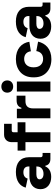

<svg xmlns="http://www.w3.org/2000/svg" viewBox="1032 -1814 796 2901"><g transform="rotate(-90 1430.5 -363.0)"><path d="M366 -76H378C386.5 -27 424 0 479 0H570.5V-118H536C517 -118 506 -128 506 -149V-324.5C506 -453.5 420 -521.5 284 -521.5C141 -521.5 69.5 -457.5 46.5 -373L183.5 -344C194 -382.5 224.5 -408 279.5 -408C336 -408 366 -378.5 366 -332V-317H218C107.5 -317 23 -263 23 -149C23 -45.5 104 12 208.5 12C302.5 12 349 -32 366 -76ZM254.5 -104C203.5 -104 172 -127 172 -165C172 -194.5 203.5 -212 247.5 -212H366V-203C366 -141 321.5 -104 254.5 -104Z M847 -700C779.5 -700 733.5 -654 733.5 -584V-495.5H606V-377H733.5V0H883V-377H1034V-495.5H883V-555.5C883 -575 892.5 -584.5 911.5 -584.5H1011V-700Z M1095 0H1243.5V-260C1243.5 -340.5 1281 -377 1354 -377H1436.5V-510.5H1367C1304 -510.5 1269 -488.5 1253.5 -438.5H1239V-506.5H1095Z M1499 0H1649.5V-506.5H1499ZM1574 -562.5C1628 -562.5 1666.5 -597.5 1666.5 -652C1666.5 -706 1628 -741 1574 -741C1520 -741 1481.5 -706 1481.5 -652C1481.5 -597.5 1520 -562.5 1574 -562.5Z M1988 15C2144 15 2227.5 -76 2252.5 -186L2109.5 -213C2101 -153 2062.5 -110 1990.5 -110C1917.5 -110 1864.5 -160.5 1864.5 -248.5V-258C1864.5 -347 1917.5 -396.5 1990.5 -396.5C2062.5 -396.5 2100.5 -352 2106.5 -295L2250.5 -318C2233.5 -433.5 2144 -521.5 1988 -521.5C1831.5 -521.5 1713 -428 1713 -261V-245.5C1713 -79 1831.5 15 1988 15Z M2639 -76H2651C2659.5 -27 2697 0 2752 0H2843.5V-118H2809C2790 -118 2779 -128 2779 -149V-324.5C2779 -453.5 2693 -521.5 2557 -521.5C2414 -521.5 2342.5 -457.5 2319.5 -373L2456.5 -344C2467 -382.5 2497.5 -408 2552.5 -408C2609 -408 2639 -378.5 2639 -332V-317H2491C2380.5 -317 2296 -263 2296 -149C2296 -45.5 2377 12 2481.5 12C2575.5 12 2622 -32 2639 -76ZM2527.5 -104C2476.5 -104 2445 -127 2445 -165C2445 -194.5 2476.5 -212 2520.5 -212H2639V-203C2639 -141 2594.5 -104 2527.5 -104Z"/></g></svg>

Font: MCL Standard Bold
Style: Regular
Weight: 700
Designer: Květoslav Bartoš
Foundry: Florian Karsten
Version: Version 1.001;Glyphs 3.2.3 (3260)